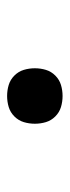

<svg xmlns="http://www.w3.org/2000/svg" viewBox="152 -610 196 540"><g transform="rotate(-90 250.0 -340.0)"><path d="M250 -262Q234 -262 219 -266.5Q204 -271 192.5 -282.5Q181 -294 176.5 -309Q172 -324 172 -340Q172 -356 176.5 -371Q181 -386 192.5 -397.5Q204 -409 219 -413.5Q234 -418 250 -418Q266 -418 281 -413.5Q296 -409 307.5 -397.5Q319 -386 323.5 -371Q328 -356 328 -340Q328 -324 323.5 -309Q319 -294 307.5 -282.5Q296 -271 281 -266.5Q266 -262 250 -262Z"/></g></svg>

Font: Moesevka
Style: Regular
Weight: 400
Monospace: yes
Designer: Belleve Invis
Foundry: Belleve Invis
Version: Version 32.5.0; ttfautohint (v1.8.4)